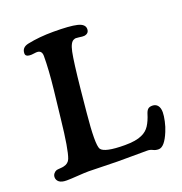

<svg xmlns="http://www.w3.org/2000/svg" viewBox="-131 -824 901 953"><g transform="rotate(-20 320.0 -347.5)"><path d="M182.1 0Q160.6 0 122.8 2.7Q85 5.4 64 5.4Q37.6 5.4 25.1 -4.6Q12.7 -14.6 12.7 -29.8Q12.7 -40.5 19.3 -48.8Q25.9 -57.1 34.7 -60.1Q40 -61.5 53.5 -62.3Q66.9 -63 73.7 -64.9Q98.6 -70.3 107.4 -92.3Q124.5 -136.7 141.1 -292.5L157.7 -439.9Q168.9 -542 168.9 -613.8Q168.9 -641.1 147 -643.6Q140.6 -644.5 126.5 -642.3Q112.3 -640.1 103.5 -641.1Q82 -642.6 82 -658.7Q82 -690.9 118.2 -698.2Q179.2 -710.9 253.4 -710.9Q340.3 -710.9 378.4 -701.7Q417 -692.4 417 -666.5Q417 -643.1 392.1 -639.2Q383.3 -638.2 364 -641.4Q344.7 -644.5 338.9 -640.6Q318.4 -635.3 308.1 -585.9Q297.9 -536.6 283.7 -396.5L272 -276.4Q255.9 -112.3 271.5 -86.9Q289.6 -60.5 396.5 -60.5Q455.1 -60.5 486.3 -75.2Q513.2 -86.9 528.3 -110.4Q543.5 -133.8 554.2 -169.4Q559.1 -184.6 566.9 -191.4Q574.7 -198.2 589.4 -198.2Q607.9 -198.2 617.9 -185.5Q627.9 -172.9 627.9 -149.9Q627.9 -132.3 621.8 -104Q615.7 -75.7 606 -53.2Q577.6 16.1 546.4 16.1Q530.3 16.1 517.8 9.5Q505.4 2.9 490.2 2.9Q459 2.9 405.5 3.2Q352.1 3.4 333 3.4Q311 3.4 257.1 1.7Q203.1 0 182.1 0Z"/></g></svg>

Font: Cooper* SemiBold
Style: Italic
Weight: 600
Italic angle: -7°
Designer: Owen Earl
Foundry: indestructible type*
Version: Version 0.001